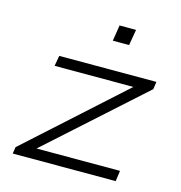

<svg xmlns="http://www.w3.org/2000/svg" viewBox="-104 -794 837 888"><g transform="rotate(15 314.0 -350.0)"><path d="M36 0 41 -32 523 -467V-442H118L127 -492H592L587 -456L103 -21L104 -51H536L529 0ZM348 -624 360 -700H439L426 -624Z"/></g></svg>

Font: Nunito Sans 7pt Expanded ExtraLight
Style: Italic
Weight: 250
Width: 7
Italic angle: -9°
Designer: Vernon Adams
Foundry: Vernon Adams
Version: Version 3.101;gftools[0.9.27]